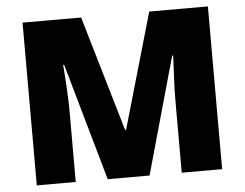

<svg xmlns="http://www.w3.org/2000/svg" viewBox="-51 -776 1069 839"><g transform="rotate(-5 483.5 -357.0)"><path d="M388.2 0 242.2 -514.2H237.8Q248 -382.8 248 -310.1V0H77.1V-713.9H334L482.9 -207H486.8L632.8 -713.9H890.1V0H712.9V-313Q712.9 -337.4 713.6 -367.2Q714.4 -397 720.2 -513.2H715.8L571.8 0Z"/></g></svg>

Font: OpenSansExtrabold
Style: Regular
Weight: 800
Foundry: Ascender Corporation
Version: Version 1.10